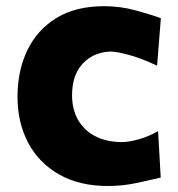

<svg xmlns="http://www.w3.org/2000/svg" viewBox="-20 -596 582 628"><path d="M333.2 12.4Q380.9 12.4 426.8 2.5Q472.8 -7.3 505.7 -15.3L497.1 -167Q466 -149.4 433.6 -140.3Q401.2 -131.2 377.6 -131.2Q326.2 -132 290.1 -151.2Q254.1 -170.4 234.9 -204.6Q215.7 -238.8 215.7 -284.5Q215.7 -350.3 250.4 -387.7Q285.2 -425.1 341.1 -427.4Q361 -427.4 400.8 -416.7Q440.6 -406.1 493.8 -381.2L506.2 -536.5Q471.5 -549.2 422 -562.5Q372.4 -575.8 321 -575.8Q227.9 -575.8 164.7 -537.2Q101.6 -498.5 69.4 -431.6Q37.3 -364.6 37.3 -279.3Q37.3 -195 72.1 -129.1Q106.9 -63.2 173.3 -25.4Q239.6 12.4 333.2 12.4Z"/></svg>

Font: Pinar FD VF
Style: Regular
Weight: 300
Designer: Amin Abedi
Version: Version 2.000